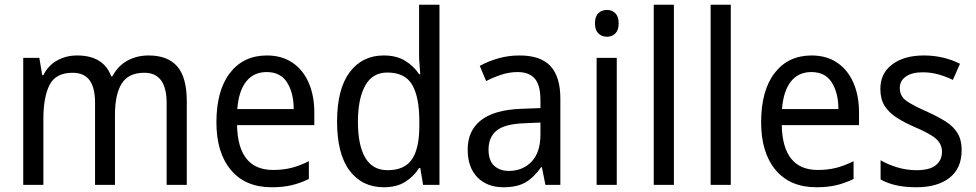

<svg xmlns="http://www.w3.org/2000/svg" viewBox="-20 -780 4118 810"><path d="M607 -546Q688 -546 728 -499.5Q768 -453 768 -353V0H683V-345Q683 -473 589 -473Q522 -473 493.5 -427.5Q465 -382 465 -296V0H381V-346Q381 -411 357.5 -442Q334 -473 286 -473Q215 -473 189 -421.5Q163 -370 163 -279V0H78V-536H146L158 -463H163Q184 -505 222 -525.5Q260 -546 305 -546Q417 -546 449 -458H454Q478 -503 518 -524.5Q558 -546 607 -546Z M1106 -546Q1169 -546 1214 -515.5Q1259 -485 1282.5 -430.5Q1306 -376 1306 -306V-252H980Q984 -63 1132 -63Q1175 -63 1210 -72Q1245 -81 1283 -100V-25Q1246 -7 1209.5 1.5Q1173 10 1126 10Q1015 10 954 -63Q893 -136 893 -264Q893 -398 950 -472Q1007 -546 1106 -546ZM1105 -476Q1050 -476 1018.5 -436Q987 -396 981 -320H1219Q1219 -387 1191.5 -431.5Q1164 -476 1105 -476Z M1599 10Q1508 10 1455 -60Q1402 -130 1402 -267Q1402 -404 1455 -475Q1508 -546 1599 -546Q1652 -546 1688.5 -524Q1725 -502 1748 -467H1753Q1752 -484 1750 -506.5Q1748 -529 1748 -545V-760H1834V0H1765L1753 -71H1748Q1725 -35 1689 -12.5Q1653 10 1599 10ZM1615 -62Q1687 -62 1718 -108Q1749 -154 1749 -248V-269Q1749 -370 1719 -422Q1689 -474 1614 -474Q1551 -474 1520.5 -418.5Q1490 -363 1490 -266Q1490 -167 1521 -114.5Q1552 -62 1615 -62Z M2172 -546Q2261 -546 2302.5 -501Q2344 -456 2344 -364V0H2281L2266 -75H2263Q2233 -32 2197.5 -11Q2162 10 2104 10Q2035 10 1994 -32Q1953 -74 1953 -149Q1953 -229 2009.5 -273Q2066 -317 2180 -321L2260 -324V-357Q2260 -422 2235.5 -449Q2211 -476 2164 -476Q2129 -476 2095.5 -465Q2062 -454 2031 -438L2004 -502Q2038 -521 2081 -533.5Q2124 -546 2172 -546ZM2192 -260Q2109 -257 2075 -229Q2041 -201 2041 -149Q2041 -103 2064.5 -81Q2088 -59 2127 -59Q2185 -59 2222.5 -98Q2260 -137 2260 -213V-263Z M2541 -738Q2562 -738 2576 -724Q2590 -710 2590 -681Q2590 -653 2576 -639Q2562 -625 2541 -625Q2519 -625 2504.5 -639Q2490 -653 2490 -681Q2490 -710 2504 -724Q2518 -738 2541 -738ZM2582 -536V0H2497V-536Z M2823 0H2738V-760H2823Z M3063 0H2978V-760H3063Z M3404 -546Q3467 -546 3512 -515.5Q3557 -485 3580.5 -430.5Q3604 -376 3604 -306V-252H3278Q3282 -63 3430 -63Q3473 -63 3508 -72Q3543 -81 3581 -100V-25Q3544 -7 3507.5 1.5Q3471 10 3424 10Q3313 10 3252 -63Q3191 -136 3191 -264Q3191 -398 3248 -472Q3305 -546 3404 -546ZM3403 -476Q3348 -476 3316.5 -436Q3285 -396 3279 -320H3517Q3517 -387 3489.5 -431.5Q3462 -476 3403 -476Z M4037 -147Q4037 -70 3986 -30Q3935 10 3846 10Q3797 10 3760 1.5Q3723 -7 3695 -23V-104Q3723 -87 3763.5 -74.5Q3804 -62 3846 -62Q3902 -62 3928 -83Q3954 -104 3954 -140Q3954 -171 3930.5 -193Q3907 -215 3841 -243Q3795 -263 3762.5 -284Q3730 -305 3712 -333.5Q3694 -362 3694 -405Q3694 -471 3744.5 -508.5Q3795 -546 3877 -546Q3920 -546 3958 -537Q3996 -528 4030 -511L4000 -443Q3971 -457 3939 -466Q3907 -475 3873 -475Q3827 -475 3801.5 -457Q3776 -439 3776 -409Q3776 -375 3802.5 -355.5Q3829 -336 3895 -307Q3939 -287 3971 -266.5Q4003 -246 4020 -217.5Q4037 -189 4037 -147Z"/></svg>

Font: Noto Sans Sinhala UI SemiCondensed
Style: Regular
Weight: 400
Width: 4
Designer: Jelle Bosma - Monotype Design Team
Foundry: Monotype Imaging Inc.
Version: Version 2.006; ttfautohint (v1.8.4.7-5d5b)